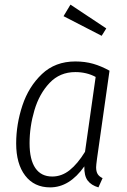

<svg xmlns="http://www.w3.org/2000/svg" viewBox="-20 -800 551 831"><path d="M454 -494 400 -114Q396 -84 396 -76Q396 -58 402.5 -47Q409 -36 424 -29L406 11Q375 2 359.5 -18.5Q344 -39 345 -80Q281 11 197 11Q128 11 89 -40Q50 -91 50 -179Q50 -262 77 -343.5Q104 -425 161.5 -479.5Q219 -534 306 -534Q348 -534 383 -524Q418 -514 454 -494ZM108 -180Q108 -109 133 -72.5Q158 -36 206 -36Q247 -36 281.5 -63.5Q316 -91 348 -143L394 -467Q355 -488 306 -488Q239 -488 194.5 -441Q150 -394 129 -323Q108 -252 108 -180ZM285 -780 440 -677 420 -645 255 -730Z"/></svg>

Font: Fira Sans Condensed Light
Style: Italic
Weight: 300
Width: 3
Italic angle: -8°
Designer: Carrois Corporate & Edenspiekermann AG
Foundry: Carrois Corporate GbR & Edenspiekermann AG
Version: Version 4.203